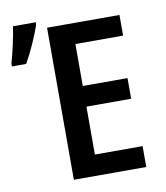

<svg xmlns="http://www.w3.org/2000/svg" viewBox="-102 -818 769 888"><g transform="rotate(-10 283.0 -374.0)"><path d="M173 0V-714H513V-617H289V-420H499V-323H289V-98H513V0ZM-18 -580Q-9 -609 3 -663.5Q15 -718 19 -748H126V-737Q113 -699 92 -652Q71 -605 49 -566H-18Z"/></g></svg>

Font: Noto Sans Display Medium Narrow
Style: Regular
Weight: 500
Width: 4
Designer: Monotype Design team
Foundry: Monotype Imaging Inc.
Version: Version 1.000